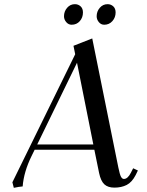

<svg xmlns="http://www.w3.org/2000/svg" viewBox="-20 -902 710 930"><path d="M40 -19 344.2 -639.2 335.9 -680.2 426.8 -715.8 553.2 -90.8Q560.1 -57.1 565.9 -46.1Q571.8 -35.2 580.1 -35.2Q598.6 -35.2 613.8 -64.9L625 -86.9L647.9 -76.2L637.2 -54.2Q619.1 -19 593.5 -6.1Q567.9 6.8 534.2 6.8Q502.9 6.8 485.6 -9Q468.3 -24.9 460 -64L437 -176.8H147.9L132.8 -146Q95.2 -69.3 89.8 1Q71.8 2.4 46.9 7.8ZM160.2 -202.1H432.1L353 -598.1ZM290 -823.2Q290 -846.7 305.2 -864.3Q320.3 -881.8 342.8 -881.8Q358.9 -881.8 370.4 -871.3Q381.8 -860.8 381.8 -841.8Q381.8 -816.9 366.5 -799.6Q351.1 -782.2 327.1 -782.2Q311.5 -782.2 300.8 -794.9Q290 -807.6 290 -823.2ZM448.2 -823.2Q448.2 -846.7 463.4 -864.3Q478.5 -881.8 501 -881.8Q517.1 -881.8 528.6 -871.3Q540 -860.8 540 -841.8Q540 -817.4 524.4 -799.8Q508.8 -782.2 484.9 -782.2Q469.2 -782.2 458.7 -794.9Q448.2 -807.6 448.2 -823.2Z"/></svg>

Font: Dihjauti
Style: Bold Italic
Weight: 700
Italic angle: -9°
Designer: T. Christopher White
Version: Version 3.0.0